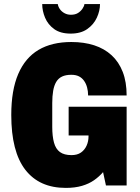

<svg xmlns="http://www.w3.org/2000/svg" viewBox="-20 -905 682 937"><path d="M301 12Q172 12 103.5 -76.5Q35 -165 35 -344Q35 -465 69 -544Q103 -623 168 -661.5Q233 -700 328 -700Q390 -700 439.5 -684Q489 -668 524.5 -635.5Q560 -603 579 -554Q598 -505 598 -439H410Q410 -460 405 -478.5Q400 -497 390 -511Q380 -525 365 -532.5Q350 -540 328 -540Q301 -540 283 -531.5Q265 -523 254.5 -505.5Q244 -488 239.5 -462Q235 -436 235 -402V-286Q235 -240 243.5 -209Q252 -178 272.5 -163Q293 -148 329 -148Q357 -148 375 -160.5Q393 -173 402.5 -194Q412 -215 412 -239V-244H315V-384H598V0H497L483 -65Q464 -43 439 -25.5Q414 -8 380 2Q346 12 301 12ZM325 -741Q275 -741 244.5 -763Q214 -785 200 -818.5Q186 -852 186 -885H262Q264 -872 272.5 -860Q281 -848 295 -840.5Q309 -833 326 -833Q347 -833 360.5 -841.5Q374 -850 382.5 -862.5Q391 -875 392 -885H468Q468 -852 452.5 -818.5Q437 -785 405.5 -763Q374 -741 325 -741Z"/></svg>

Font: Archivo Condensed Black
Style: Regular
Weight: 900
Width: 3
Designer: Hector Gatti
Foundry: Omnibus-Type
Version: Version 2.001